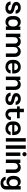

<svg xmlns="http://www.w3.org/2000/svg" viewBox="3116 -3954 1032 7303"><g transform="rotate(90 3631.5 -303.0)"><path d="M37 -190H157Q161 -153 196 -124.5Q231 -96 285 -96H286Q329 -96 354.5 -113.5Q380 -131 380 -157Q380 -181 362.5 -196.5Q345 -212 303 -221L223 -241Q52 -282 52 -401Q52 -480 112 -528.5Q172 -577 273 -577H274Q341 -577 392.5 -552.5Q444 -528 472.5 -483.5Q501 -439 501 -381H382Q378 -418 346 -446.5Q314 -475 267 -475H266Q226 -475 202.5 -457Q179 -439 179 -413Q179 -391 198 -376Q217 -361 257 -351L338 -331Q419 -313 463.5 -274.5Q508 -236 508 -165Q508 -86 444.5 -40Q381 6 278 6H277Q207 6 152.5 -18.5Q98 -43 67.5 -87.5Q37 -132 37 -190Z M1119 -561V-10H987V-91Q961 -43 915.5 -19Q870 5 813 5H812Q750 5 699.5 -23.5Q649 -52 620 -108.5Q591 -165 591 -244V-327Q591 -406 620 -462Q649 -518 699.5 -547Q750 -576 812 -576H813Q870 -576 915.5 -553.5Q961 -531 987 -486V-561ZM987 -265V-306Q987 -357 968 -393.5Q949 -430 918.5 -448.5Q888 -467 853 -467H852Q794 -467 758.5 -428Q723 -389 723 -312V-257Q723 -181 758.5 -142Q794 -103 852 -103H853Q888 -103 918.5 -121.5Q949 -140 968 -176.5Q987 -213 987 -265Z M1261 -561H1393V-488Q1420 -533 1465 -555Q1510 -577 1564 -577H1565Q1629 -577 1679 -545.5Q1729 -514 1752 -455Q1777 -516 1827 -546.5Q1877 -577 1940 -577H1941Q1999 -577 2045 -551Q2091 -525 2118 -475Q2145 -425 2145 -354V-10H2015V-339Q2015 -402 1983 -435Q1951 -468 1899 -468H1898Q1844 -468 1806.5 -428.5Q1769 -389 1769 -312V-10H1637V-339Q1637 -402 1605.5 -435Q1574 -468 1523 -468H1522Q1468 -468 1430.5 -428.5Q1393 -389 1393 -312V-10H1261Z M2776 -313V-252H2387V-242Q2387 -173 2427 -135Q2467 -97 2528 -97H2529Q2581 -97 2615 -122Q2649 -147 2654 -192H2776Q2771 -140 2740 -94.5Q2709 -49 2654.5 -21.5Q2600 6 2528 6H2526Q2451 6 2389.5 -25Q2328 -56 2292.5 -115.5Q2257 -175 2257 -258V-312Q2257 -395 2293 -455Q2329 -515 2390 -546Q2451 -577 2523 -577H2524Q2593 -577 2650.5 -547Q2708 -517 2742 -457.5Q2776 -398 2776 -313ZM2387 -333H2648Q2648 -402 2613 -437.5Q2578 -473 2523 -473H2522Q2468 -473 2428.5 -435.5Q2389 -398 2387 -333Z M3402 -354V-10H3271V-338Q3271 -402 3239 -435Q3207 -468 3155 -468H3154Q3100 -468 3062.5 -428.5Q3025 -389 3025 -312V-10H2893V-561H3025V-488Q3053 -533 3097 -555Q3141 -577 3196 -577H3197Q3255 -577 3301.5 -551Q3348 -525 3375 -475Q3402 -425 3402 -354Z M3505 -190H3625Q3629 -153 3664 -124.5Q3699 -96 3753 -96H3754Q3797 -96 3822.5 -113.5Q3848 -131 3848 -157Q3848 -181 3830.5 -196.5Q3813 -212 3771 -221L3691 -241Q3520 -282 3520 -401Q3520 -480 3580 -528.5Q3640 -577 3741 -577H3742Q3809 -577 3860.5 -552.5Q3912 -528 3940.5 -483.5Q3969 -439 3969 -381H3850Q3846 -418 3814 -446.5Q3782 -475 3735 -475H3734Q3694 -475 3670.5 -457Q3647 -439 3647 -413Q3647 -391 3666 -376Q3685 -361 3725 -351L3806 -331Q3887 -313 3931.5 -274.5Q3976 -236 3976 -165Q3976 -86 3912.5 -40Q3849 6 3746 6H3745Q3675 6 3620.5 -18.5Q3566 -43 3535.5 -87.5Q3505 -132 3505 -190Z M4330 6H4328Q4269 6 4220.5 -18.5Q4172 -43 4144 -90.5Q4116 -138 4116 -205V-435H4027V-538H4116V-696H4247V-538H4479V-435H4247V-200Q4247 -152 4273 -125Q4299 -98 4337 -98H4338Q4375 -98 4401 -125.5Q4427 -153 4427 -200H4547Q4547 -136 4517.5 -89.5Q4488 -43 4438.5 -18.5Q4389 6 4330 6Z M5117 -313V-252H4728V-242Q4728 -173 4768 -135Q4808 -97 4869 -97H4870Q4922 -97 4956 -122Q4990 -147 4995 -192H5117Q5112 -140 5081 -94.5Q5050 -49 4995.5 -21.5Q4941 6 4869 6H4867Q4792 6 4730.5 -25Q4669 -56 4633.5 -115.5Q4598 -175 4598 -258V-312Q4598 -395 4634 -455Q4670 -515 4731 -546Q4792 -577 4864 -577H4865Q4934 -577 4991.5 -547Q5049 -517 5083 -457.5Q5117 -398 5117 -313ZM4728 -333H4989Q4989 -402 4954 -437.5Q4919 -473 4864 -473H4863Q4809 -473 4769.5 -435.5Q4730 -398 4728 -333Z M5234 -767H5366V-10H5234Z M5509 -767H5641V-10H5509Z M5766 -719Q5766 -753 5789.5 -776Q5813 -799 5846 -799Q5879 -799 5902 -776Q5925 -753 5925 -719Q5925 -686 5902 -662.5Q5879 -639 5846 -639Q5813 -639 5789.5 -662Q5766 -685 5766 -719ZM5780 -561H5911V-10H5780Z M6558 -354V-10H6427V-338Q6427 -402 6395 -435Q6363 -468 6311 -468H6310Q6256 -468 6218.5 -428.5Q6181 -389 6181 -312V-10H6049V-561H6181V-488Q6209 -533 6253 -555Q6297 -577 6352 -577H6353Q6411 -577 6457.5 -551Q6504 -525 6531 -475Q6558 -425 6558 -354Z M7191 -574V-21Q7191 47 7158.5 95.5Q7126 144 7070.5 168.5Q7015 193 6948 193H6947Q6883 193 6828.5 170Q6774 147 6740.5 103Q6707 59 6704 -1H6828Q6832 41 6866 64.5Q6900 88 6946 88H6947Q6994 88 7026.5 60.5Q7059 33 7059 -14V-130Q7036 -81 6992.5 -56.5Q6949 -32 6895 -32H6894Q6831 -32 6780 -61Q6729 -90 6699.5 -147.5Q6670 -205 6670 -287V-320Q6670 -402 6699.5 -460Q6729 -518 6780 -547Q6831 -576 6894 -576H6895Q6949 -576 6992.5 -551Q7036 -526 7059 -477V-574ZM7059 -258V-348Q7054 -405 7017.5 -437Q6981 -469 6932 -469H6931Q6878 -469 6840 -432Q6802 -395 6802 -329V-279Q6802 -235 6820 -202.5Q6838 -170 6867.5 -153.5Q6897 -137 6931 -137H6932Q6981 -137 7017.5 -169Q7054 -201 7059 -258Z"/></g></svg>

Font: 카카오 큰글씨 ExtraBold
Style: Regular
Weight: 800
Designer: Park Young-rak; Lee Sang-min; Kim Jung-jin; Min Bon; Park Min-gyu;
Foundry: Kakao Corporation
Version: Version 2.003